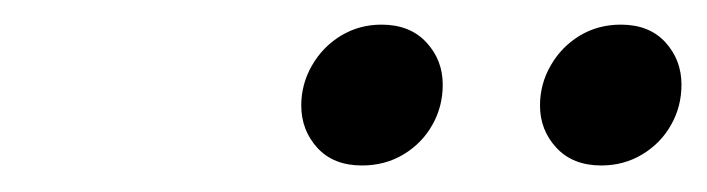

<svg xmlns="http://www.w3.org/2000/svg" viewBox="-20 -712 560 152"><path d="M266.5 -581Q244 -581 231.2 -595Q218.5 -609 218.5 -628.5Q218.5 -645.5 227 -660.2Q235.5 -675 250 -683.8Q264.5 -692.5 282 -692.5Q304.5 -692.5 317.5 -678.5Q330.5 -664.5 330.5 -645Q330.5 -627.5 322.2 -613Q314 -598.5 299.5 -589.8Q285 -581 266.5 -581ZM456 -581Q433.5 -581 420.5 -595Q407.5 -609 407.5 -628.5Q407.5 -645.5 416 -660.2Q424.5 -675 439 -683.8Q453.5 -692.5 471.5 -692.5Q494 -692.5 506.8 -678.5Q519.5 -664.5 519.5 -645Q519.5 -627.5 511.2 -613Q503 -598.5 488.5 -589.8Q474 -581 456 -581Z"/></svg>

Font: Newsreader 60pt Medium
Style: Italic
Weight: 500
Italic angle: -17°
Designer: Hugues Gentile
Foundry: Production Type
Version: Version 1.003